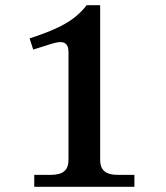

<svg xmlns="http://www.w3.org/2000/svg" viewBox="-20 -720 640 740"><path d="M366 -104V-700H314C268 -640 205 -608 94 -572L108 -529L175 -550C223 -566 244 -558 244 -518V-104C244 -64 223 -46 175 -46H112V0H498V-46H435C387 -46 366 -64 366 -104Z"/></svg>

Font: LT Superior Serif Semibold
Style: Regular
Weight: 600
Designer: Daniel Lyons
Foundry: LyonsType
Version: Version 2.120;FEAKit 1.0